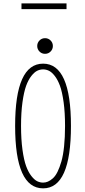

<svg xmlns="http://www.w3.org/2000/svg" viewBox="-20 -1072 490 1104"><path d="M103.5 -1052.5H362.5V-1019.5H103.5ZM271 -775.8Q258 -762.5 239 -762.5Q220 -762.5 207 -775.8Q194 -789 194 -807.5Q194 -826 207 -839.2Q220 -852.5 239 -852.5Q258 -852.5 271 -839.2Q284 -826 284 -807.5Q284 -789 271 -775.8ZM228 11Q67 11 67 -348Q67 -706 228 -706Q388 -706 388 -348Q388 11 228 11ZM228 -22Q242 -22 255.5 -27.8Q269 -33.5 283.8 -46.5Q298.5 -59.5 310.8 -84.2Q323 -109 333 -143.5Q343 -178 348.5 -230.5Q354 -283 354 -348Q354 -425 345.8 -484.5Q337.5 -544 324.8 -578.8Q312 -613.5 294.8 -635.5Q277.5 -657.5 261.2 -665.2Q245 -673 228 -673Q210.5 -673 194.2 -665.2Q178 -657.5 160.5 -635.5Q143 -613.5 130.2 -578.5Q117.5 -543.5 109.2 -484.2Q101 -425 101 -348Q101 -270.5 109.2 -211Q117.5 -151.5 130.2 -116.8Q143 -82 160.5 -59.8Q178 -37.5 194.2 -29.8Q210.5 -22 228 -22Z"/></svg>

Font: League Mono Condensed Thin
Style: Regular
Weight: 100
Width: 1
Designer: Tyler Finck
Foundry: The League of Moveable Type / Tyler Finck
Version: Version 2.210